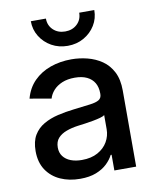

<svg xmlns="http://www.w3.org/2000/svg" viewBox="-85 -817 725 893"><g transform="rotate(-10 277.5 -370.0)"><path d="M221.7 10.7Q169.9 10.7 128.7 -7.8Q87.4 -26.4 63.2 -62.7Q39.1 -99.1 39.1 -151.9Q39.1 -197.8 56.6 -227.1Q74.2 -256.3 104 -273.4Q133.8 -290.5 170.9 -299.3Q208 -308.1 247.1 -312.5Q295.4 -318.4 325 -322Q354.5 -325.7 368.2 -334.2Q381.8 -342.8 381.8 -361.3V-364.7Q381.8 -393.6 369.9 -414.1Q357.9 -434.6 334.7 -445.8Q311.5 -457 277.3 -457Q242.7 -457 217.3 -446.3Q191.9 -435.5 176.3 -418Q160.6 -400.4 154.8 -379.9L53.7 -397.5Q66.9 -446.3 99.1 -478.8Q131.3 -511.2 177.2 -527.6Q223.1 -543.9 276.9 -543.9Q314.5 -543.9 352.1 -534.4Q389.6 -524.9 420.2 -503.9Q450.7 -482.9 469 -447.5Q487.3 -412.1 487.3 -359.4V0H384.3V-74.2H379.9Q369.6 -53.2 349.4 -33.7Q329.1 -14.2 297.6 -1.7Q266.1 10.7 221.7 10.7ZM244.6 -74.2Q289.1 -74.2 319.8 -91.3Q350.6 -108.4 366.5 -136Q382.3 -163.6 382.3 -195.3V-262.2Q376.5 -256.8 361.6 -252.7Q346.7 -248.5 327.1 -244.9Q307.6 -241.2 287.8 -238.5Q268.1 -235.8 252.9 -233.9Q223.6 -230 198.5 -220.7Q173.3 -211.4 158.4 -194.8Q143.6 -178.2 143.6 -150.4Q143.6 -126 156.5 -108.9Q169.4 -91.8 192.1 -83Q214.8 -74.2 244.6 -74.2ZM272 -608.4Q230 -608.4 196 -627.4Q162.1 -646.5 142.1 -679Q122.1 -711.4 122.1 -751H193.4Q193.4 -718.3 215.6 -697.3Q237.8 -676.3 272 -676.3Q306.2 -676.3 328.4 -697.3Q350.6 -718.3 350.6 -751H421.9Q421.9 -711.4 402.1 -679.2Q382.3 -647 348.4 -627.7Q314.5 -608.4 272 -608.4Z"/></g></svg>

Font: Inter 20pt Medium
Style: Regular
Weight: 500
Version: Version 4.001;git-66647c0bb